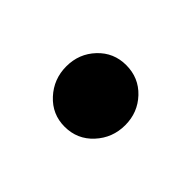

<svg xmlns="http://www.w3.org/2000/svg" viewBox="-45 -190 273 273"><g transform="rotate(45 91.0 -54.0)"><path d="M91 8.5Q66 8.5 49 -10Q32 -28.5 32 -54Q32 -79.5 49 -97.5Q66 -115.5 91 -115.5Q116.5 -115.5 133.5 -97.5Q150.5 -79.5 150.5 -54Q150.5 -28.5 133.5 -10Q116.5 8.5 91 8.5Z"/></g></svg>

Font: Fraunces 144pt Soft
Style: Regular
Weight: 400
Version: Version 1.000;[0bf87f6ff]